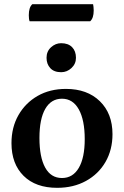

<svg xmlns="http://www.w3.org/2000/svg" viewBox="-20 -888 595 920"><path d="M254 12Q151 12 93 -45.5Q35 -103 35 -202Q35 -278 68.5 -336.5Q102 -395 160.5 -428.5Q219 -462 296 -462Q398 -462 458.5 -403Q519 -344 519 -245Q519 -170 485.5 -112Q452 -54 392 -21Q332 12 254 12ZM277 -35Q329 -35 357.5 -83.5Q386 -132 386 -221Q386 -313 357.5 -364Q329 -415 277 -415Q225 -415 197 -366.5Q169 -318 169 -227Q169 -135 196.5 -85Q224 -35 277 -35ZM273 -542Q239 -542 221 -561.5Q203 -581 203 -611Q203 -642 224.5 -661.5Q246 -681 273 -681Q307 -681 325.5 -662Q344 -643 344 -611Q344 -582 322.5 -562Q301 -542 273 -542ZM412 -786H122Q118 -795 118 -815Q118 -853 135 -868H426Q427 -863 428 -855Q429 -847 429 -838Q429 -801 412 -786Z"/></svg>

Font: Petrona
Style: Bold
Weight: 700
Designer: Ringo R. Seeber
Foundry: Ringo R. Seeber
Version: Version 2.001; ttfautohint (v1.8.3)